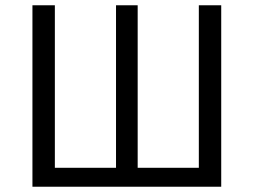

<svg xmlns="http://www.w3.org/2000/svg" viewBox="-20 -708 962 728"><path d="M818.8 -688V0H103V-688H188V-71.8H419.9V-688H502V-71.8H733.9V-688Z"/></svg>

Font: Fira Sans Book
Style: Regular
Weight: 350
Designer: Carrois Corporate & Edenspiekermann AG
Foundry: Carrois Corporate GbR & Edenspiekermann AG
Version: Version 4.203;PS 004.203;hotconv 1.0.88;makeotf.lib2.5.64775